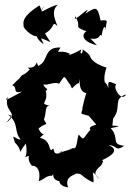

<svg xmlns="http://www.w3.org/2000/svg" viewBox="-20 -771 573 832"><path d="M31 -269 15 -275C65 -234 38 -205 69 -167C50 -162 26 -204 45 -153C89 -110 45 -90 92 -149C107 -65 58 -90 116 -97C100 -107 99 -72 119 -52C119 -56 162 -52 148 14C172 6 183 -12 205 -9C221 -30 193 7 241 15C235 5 231 35 275 41C261 -1 289 -8 311 -19C344 -18 322 -10 385 20C389 -22 366 -44 412 5C382 -17 392 -32 417 -53C435 -80 422 -75 420 -76C469 -97 497 -123 451 -142C491 -141 478 -112 518 -139C457 -148 501 -167 460 -216C530 -228 467 -226 467 -226L470 -257C510 -307 466 -341 526 -362C509 -326 466 -391 484 -406C454 -416 446 -428 450 -389C441 -418 420 -423 435 -412C424 -446 450 -496 441 -478C374 -499 372 -526 369 -528C354 -508 400 -517 338 -557C342 -540 322 -526 332 -557C326 -551 263 -522 283 -538C235 -561 220 -528 242 -565C169 -569 189 -505 151 -489C145 -475 139 -505 139 -500C125 -461 86 -490 109 -470C73 -432 82 -462 59 -422C81 -433 88 -459 33 -401C60 -394 29 -363 76 -374C1 -334 -1 -331 14 -352C-8 -283 69 -286 7 -239ZM365 -269 397 -231C393 -229 360 -223 372 -209C340 -175 346 -157 323 -186C314 -192 316 -117 297 -126C337 -134 318 -136 277 -124C331 -134 253 -117 237 -107C277 -135 221 -102 243 -109C198 -92 224 -143 202 -120C190 -125 200 -162 153 -174C184 -207 167 -169 147 -214C194 -254 190 -203 149 -294L158 -236C190 -262 164 -324 203 -311C140 -325 193 -320 178 -377C195 -387 173 -386 168 -405C190 -400 215 -419 236 -408C264 -447 254 -446 282 -406C306 -456 258 -446 292 -388C342 -440 312 -378 327 -430C315 -356 381 -355 364 -391C348 -361 341 -317 336 -299C386 -322 334 -323 333 -278ZM158 -605C208 -589 207 -572 175 -626C222 -652 202 -683 229 -658C216 -692 201 -724 231 -751C173 -736 142 -695 171 -747C155 -700 158 -757 147 -745C63 -691 85 -667 82 -656C86 -643 128 -602 150 -617C155 -635 112 -622 169 -579ZM372 -604C420 -596 408 -630 421 -616C421 -633 434 -675 439 -641C435 -677 460 -687 416 -682C402 -748 395 -740 350 -712C382 -757 321 -693 302 -688C306 -685 306 -709 304 -703C341 -648 289 -661 355 -635C332 -624 334 -590 400 -575Z"/></svg>

Font: Asimov Aggro
Style: Condensed
Weight: 500
Designer: Google
Version: Version 2.000980; 2014